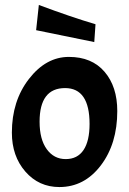

<svg xmlns="http://www.w3.org/2000/svg" viewBox="-20 -745 522 776"><path d="M454 -296Q454 -164 387.5 -76.5Q321 11 220 11Q137 11 82.5 -51.5Q28 -114 28 -209Q28 -337 97 -426Q166 -515 258.5 -515Q351 -515 402.5 -455Q454 -395 454 -296ZM342 -244Q342 -389 243 -389Q140 -389 140 -253Q140 -182 169 -142Q198 -102 245.5 -102Q293 -102 317.5 -138.5Q342 -175 342 -244ZM126 -623 137 -725Q265 -677 366 -647L361 -575Z"/></svg>

Font: Acme
Style: Regular
Weight: 400
Designer: Juan Pablo del Peral
Foundry: Juan Pablo del Peral
Version: Version 1.002